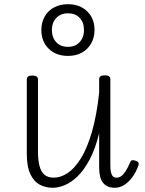

<svg xmlns="http://www.w3.org/2000/svg" viewBox="-20 -873 686 910"><path d="M230 17Q197 17 169 2.5Q141 -12 124 -47.5Q107 -83 107 -145V-496Q107 -506 113.5 -510.5Q120 -515 133 -515Q147 -515 153.5 -510.5Q160 -506 160 -496V-155Q160 -113 167.5 -85.5Q175 -58 191 -44.5Q207 -31 235 -31Q268 -31 301 -53Q334 -75 363.5 -122.5Q393 -170 415.5 -247Q438 -324 450 -434V-497Q450 -507 456.5 -511.5Q463 -516 477 -516Q490 -516 496.5 -511.5Q503 -507 503 -497V-89Q503 -72 505.5 -59Q508 -46 514 -38.5Q520 -31 532 -31Q545 -31 555 -38.5Q565 -46 575.5 -62Q586 -78 597 -104Q600 -112 606.5 -113.5Q613 -115 623 -111Q633 -108 636 -101.5Q639 -95 636 -89Q624 -55 606 -31.5Q588 -8 567.5 4.5Q547 17 524 17Q505 17 491.5 11Q478 5 468.5 -6.5Q459 -18 454.5 -36Q450 -54 450 -78V-242Q432 -168 405.5 -118Q379 -68 349 -38.5Q319 -9 288 4Q257 17 230 17ZM302 -608Q246 -608 211 -642Q176 -676 176 -731Q176 -767 192 -795Q208 -823 236.5 -838Q265 -853 302 -853Q358 -853 393 -819.5Q428 -786 428 -731Q428 -695 412 -667Q396 -639 368 -623.5Q340 -608 302 -608ZM302 -651Q326 -651 342.5 -661Q359 -671 368.5 -689Q378 -707 378 -731Q378 -767 357.5 -788.5Q337 -810 302 -810Q279 -810 262 -800Q245 -790 235.5 -772.5Q226 -755 226 -731Q226 -695 246.5 -673Q267 -651 302 -651Z"/></svg>

Font: Playwrite FR Moderne ExtraLight
Style: Regular
Weight: 250
Version: Version 1.002